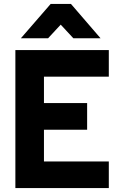

<svg xmlns="http://www.w3.org/2000/svg" viewBox="-20 -954 613 974"><path d="M237 -934H340L490 -760H352L288 -829L224 -760H86ZM58 -700H532V-565H203V-431H422V-296H203V-135H532V0H58Z"/></svg>

Font: Haskoy ExtraBold
Style: Regular
Weight: 800
Designer: Ertekin Erdin
Foundry: Ertekin Erdin
Version: Version 2.000; ttfautohint (v1.8.4.7-5d5b)